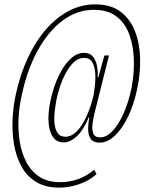

<svg xmlns="http://www.w3.org/2000/svg" viewBox="-20 -758 666 879"><path d="M251 101Q188 101 145.5 75Q103 49 78.5 4.5Q54 -40 44.5 -95.5Q35 -151 37.5 -210Q40 -269 52 -324Q72 -417 107.5 -493Q143 -569 191 -624Q239 -679 296 -708.5Q353 -738 415 -738Q488 -738 532.5 -704Q577 -670 598.5 -613.5Q620 -557 621.5 -489.5Q623 -422 609 -355Q594 -282 567 -225.5Q540 -169 506 -137Q472 -105 436 -105Q406 -105 394.5 -123.5Q383 -142 383.5 -169Q384 -196 389 -222H387Q361 -160 330.5 -133Q300 -106 273 -106Q243 -106 227 -125Q211 -144 205.5 -174Q200 -204 202.5 -237Q205 -270 211 -297Q225 -361 248.5 -410.5Q272 -460 302 -488Q332 -516 364 -516Q392 -516 406 -498Q420 -480 424.5 -454Q429 -428 427 -404H430L458 -504H479L413 -241Q408 -221 404 -194.5Q400 -168 406.5 -148.5Q413 -129 439 -129Q467 -129 494.5 -157.5Q522 -186 545 -237Q568 -288 582 -355Q594 -415 593 -478Q592 -541 574 -594.5Q556 -648 516 -680.5Q476 -713 408 -713Q333 -713 267.5 -664.5Q202 -616 153.5 -528.5Q105 -441 80 -324Q68 -272 65 -216.5Q62 -161 70.5 -109Q79 -57 101 -15Q123 27 161 51.5Q199 76 255 76Q299 76 339 61.5Q379 47 411 19L422 39Q398 61 368.5 74.5Q339 88 309 94.5Q279 101 251 101ZM280 -132Q319 -132 353.5 -184.5Q388 -237 408 -320Q412 -342 415 -371.5Q418 -401 415.5 -428.5Q413 -456 401.5 -474.5Q390 -493 364 -493Q324 -493 290 -438.5Q256 -384 238 -299Q234 -277 230.5 -248.5Q227 -220 229.5 -193.5Q232 -167 243.5 -149.5Q255 -132 280 -132Z"/></svg>

Font: Hubot Sans Condensed ExtraLight
Style: Italic
Weight: 200
Width: 3
Italic angle: -12.0243°
Designer: Deni Anggara
Foundry: GitHub, Inc., Subsidiary of Microsoft Corporation
Version: Version 2.000